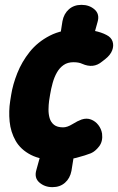

<svg xmlns="http://www.w3.org/2000/svg" viewBox="-20 -640 486 790"><path d="M219.2 -439 237 -553Q242.8 -583.6 263.5 -601.8Q284.2 -620 314.8 -620H315.8Q347.6 -620 369.3 -600.9Q391 -581.8 381.4 -549.4L350.6 -439ZM293.4 -58 274 63Q268.2 93.6 247.5 111.8Q226.8 130 196.2 130H195.2Q164 130 142 110.9Q120 91.8 129.6 59.4L162 -58ZM218.2 19Q149.2 19 107 -2.8Q64.8 -24.6 44.3 -60.8Q23.8 -97 19.6 -140Q15.4 -183 22 -225L26 -250Q32.6 -292 51.1 -338.8Q69.6 -385.6 102.2 -426.5Q134.8 -467.4 184.8 -493.2Q234.8 -519 303.8 -519Q338.8 -519 368.1 -513.1Q397.4 -507.2 418.4 -496Q437.8 -486.2 443.3 -469Q448.8 -451.8 441.6 -432.9Q434.4 -414 414.2 -397.8L400.2 -386.8Q381.8 -371.4 361.5 -369.3Q341.2 -367.2 318.2 -377.4Q304.6 -384 282.2 -384Q258.4 -384 241.8 -372.5Q225.2 -361 214.3 -341.9Q203.4 -322.8 196.7 -298.8Q190 -274.8 186 -250L182 -225Q179.8 -208.4 179.6 -189.4Q179.4 -170.4 184.3 -153.7Q189.2 -137 202.3 -126.5Q215.4 -116 239.8 -116Q256.8 -116 278.2 -129.3Q299.6 -142.6 315.6 -148.2Q336.6 -155.2 354.6 -148.2Q372.6 -141.2 384.7 -125.5Q396.8 -109.8 400 -90Q403.8 -58.6 388 -37.9Q372.2 -17.2 354 -9.4Q332.6 -0.8 295 9.1Q257.4 19 218.2 19Z"/></svg>

Font: Winky Sans
Style: Italic
Weight: 400
Italic angle: -8.97852°
Designer: Simon Atzbach
Foundry: typofactur
Version: Version 1.205